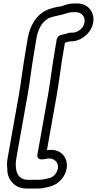

<svg xmlns="http://www.w3.org/2000/svg" viewBox="-20 -867 556 1100"><path d="M256 -328 194 21C191 36 204 46 215 46H227C229 46 231 45 232 45C263 38 280 40 296 53C317 70 319 106 294 134C277 152 266 153 228 161C217 162 210 163 202 163H139C77 163 62 103 74 37L139 -328C153 -408 162 -492 176 -570L189 -649C201 -716 233 -755 272 -768C288 -772 301 -776 317 -779C341 -782 371 -797 394 -797H417C448 -797 470 -769 464 -738C459 -707 427 -680 396 -680H382C379 -680 375 -679 372 -678C355 -672 348 -671 330 -667C317 -665 307 -652 305 -642L293 -570C279 -490 269 -404 256 -328ZM89 -328 24 37C20 59 19 81 22 101C20 159 63 213 130 213H193C204 213 217 213 229 210C262 203 297 199 329 164C376 112 372 45 333 12C309 -8 280 -11 249 -7L306 -328C320 -407 329 -492 343 -570L352 -622C359 -624 367 -626 378 -630H387C446 -630 504 -679 514 -738C524 -797 484 -847 425 -847H402C382 -847 362 -842 340 -834C332 -831 331 -830 319 -829C300 -827 283 -821 265 -816C194 -793 153 -726 139 -649L126 -570C112 -491 102 -404 89 -328Z"/></svg>

Font: Blanket
Style: BlkOutlineObl
Weight: 900
Foundry: Cannot Into Space Fonts
Version: Version 0.9